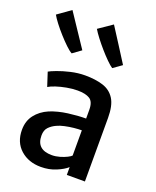

<svg xmlns="http://www.w3.org/2000/svg" viewBox="-163 -986 884 1088"><g transform="rotate(20 279.5 -442.0)"><path d="M218 8Q143 8 94.5 -35.5Q46 -79 46 -153.5Q46 -207 74.8 -244.2Q103.5 -281.5 152 -302.5Q200 -322 258.8 -329.8Q317.5 -337.5 366 -337.5V-390Q366 -439 340.2 -454.8Q314.5 -470.5 267 -470.5Q235.5 -470.5 202 -464.2Q168.5 -458 140.5 -448.8Q112.5 -439.5 97.5 -430L70.5 -513Q82 -520 114.8 -532.5Q147.5 -545 191.2 -555.2Q235 -565.5 278 -565.5Q340.5 -565.5 386.2 -551Q432 -536.5 456.8 -497.2Q481.5 -458 481.5 -383.5V0H372.5V-47Q350.5 -27 309 -9.5Q267.5 8 218 8ZM161 -161Q161 -76 253.5 -76Q277 -76 301 -83Q325 -90 342.8 -99Q360.5 -108 366 -114.5V-266.5Q346.5 -266.5 319.2 -263.8Q292 -261 265.5 -255.2Q239 -249.5 220.5 -240.5Q195 -229 178 -211Q161 -193 161 -161ZM407 -656.5Q392.5 -666 370.5 -687.8Q348.5 -709.5 325 -736.5Q301.5 -763.5 281.2 -790Q261 -816.5 249.5 -836L332 -892.5Q364 -843 395.8 -793Q427.5 -743 459 -693.5ZM162.5 -656.5Q147 -665 124.5 -686.5Q102 -708 77.8 -735Q53.5 -762 33.5 -788.2Q13.5 -814.5 3.5 -832.5L83 -889Q115.5 -840 148.2 -791.2Q181 -742.5 213.5 -693.5Z"/></g></svg>

Font: Merriweather Sans
Style: Regular
Weight: 400
Designer: Eben Sorkin
Foundry: Eben Sorkin
Version: Version 1.008; ttfautohint (v1.7.19-72a1) -l 8 -r 50 -G 200 